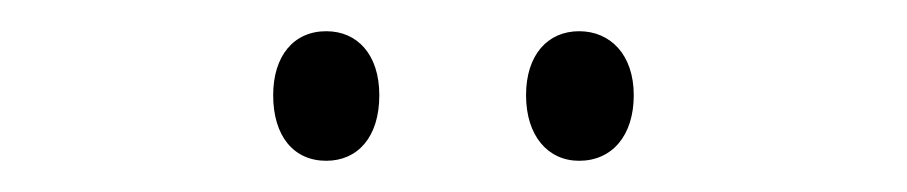

<svg xmlns="http://www.w3.org/2000/svg" viewBox="-20 -731 581 123"><path d="M155 -670C155 -644 168 -628 189 -628C209 -628 223 -643 223 -670C223 -696 209 -711 189 -711C168 -711 155 -695 155 -670ZM317 -670C317 -644 331 -628 351 -628C372 -628 386 -644 386 -670C386 -696 371 -711 351 -711C331 -711 317 -696 317 -670Z"/></svg>

Font: Noto Sans Arabic UI Cn Lt
Style: Regular
Weight: 300
Width: 3
Designer: Monotype Design Team, Nadine Chahine and Nizar Qandah
Foundry: Monotype Imaging Inc.
Version: Version 2.010